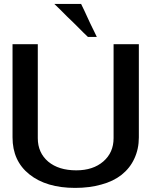

<svg xmlns="http://www.w3.org/2000/svg" viewBox="-20 -919 749 950"><path d="M542 -700.2Q542 -700.2 542 -639.6Q542 -580.1 542 -502Q542 -440.4 542 -379.9Q542 -318.4 542 -280.3Q542 -258.8 542 -247.1Q542 -235.4 542 -235.4Q542 -164.1 491.2 -120.1Q440.4 -76.2 357.4 -76.2Q270.5 -76.2 218.8 -119.1Q167 -163.1 167 -235.4Q167 -235.4 167 -294.9Q167 -354.5 167 -432.6Q167 -465.8 167 -499Q167 -533.2 167 -564.5Q167 -621.1 167 -660.2Q167 -700.2 167 -700.2Q167 -700.2 151.4 -700.2Q134.8 -700.2 114.3 -700.2Q88.9 -700.2 65.4 -700.2Q42 -700.2 42 -700.2Q42 -700.2 42 -640.6Q42 -581.1 42 -503.9Q42 -471.7 42 -438.5Q42 -404.3 42 -374Q42 -317.4 42 -278.3Q42 -239.3 42 -239.3Q42 -123 125 -56.6Q209 10.7 351.6 10.7Q422.9 10.7 481.4 -5.9Q540 -21.5 581.1 -53.7Q623 -86.9 644.5 -133.8Q667 -181.6 667 -239.3Q667 -239.3 667 -298.8Q667 -357.4 667 -434.6Q667 -467.8 667 -501Q667 -534.2 667 -565.4Q667 -622.1 667 -661.1Q667 -700.2 667 -700.2Q667 -700.2 651.4 -700.2Q634.8 -700.2 614.3 -700.2Q588.9 -700.2 565.4 -700.2Q542 -700.2 542 -700.2ZM416 -736.3Q416 -736.3 437.5 -736.3Q459 -736.3 459 -736.3Q459 -736.3 449.2 -756.8Q439.5 -778.3 425.8 -804.7Q410.2 -837.9 396.5 -868.2Q381.8 -898.4 381.8 -898.4Q381.8 -898.4 381.8 -898.4Q381.8 -899.4 381.8 -899.4Q381.8 -899.4 365.2 -899.4Q347.7 -899.4 325.2 -899.4Q297.9 -899.4 273.4 -899.4Q249 -899.4 249 -899.4Q249 -899.4 280.3 -869.1Q310.5 -837.9 344.7 -805.7Q372.1 -778.3 393.6 -756.8Q415 -736.3 415 -736.3Q415 -736.3 415 -736.3Q416 -736.3 416 -736.3Z"/></svg>

Font: umazing
Style: Display
Weight: 400
Designer: umazing